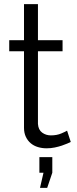

<svg xmlns="http://www.w3.org/2000/svg" viewBox="-20 -717 375 936"><path d="M175 199 192 125H172V49H235V125L210 199ZM325 -25Q319 -22 307.5 -17Q296 -12 281 -7Q266 -2 247 2Q228 6 207 6Q185 6 165 0Q145 -6 130 -18.5Q115 -31 106 -50Q97 -69 97 -94V-467H25V-521H97V-697H165V-521H285V-467H165V-113Q167 -84 185.5 -70.5Q204 -57 228 -57Q257 -57 279 -66.5Q301 -76 307 -80Z"/></svg>

Font: Boldmen
Style: Regular
Weight: 400
Designer: Matt McInerney, Pablo Impallari, Rodrigo Fuenzalida
Foundry: LIVING CONCEPT
Version: Version 1.000